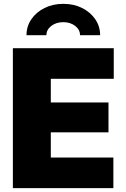

<svg xmlns="http://www.w3.org/2000/svg" viewBox="-20 -978 653 998"><path d="M46.9 0V-727.5H571.3V-568.4H244.1V-445.3H543.9V-290H244.1V-159.2H569.3V0ZM309.1 -958Q363.8 -958 407 -936.3Q450.2 -914.6 475.3 -877.7Q500.5 -840.8 500.5 -794.9H396Q396 -823.7 370.8 -843.3Q345.7 -862.8 309.1 -862.8Q272 -862.8 246.6 -843.3Q221.2 -823.7 221.2 -794.9H117.7Q117.7 -840.8 142.8 -877.7Q168 -914.6 211.2 -936.3Q254.4 -958 309.1 -958Z"/></svg>

Font: Inter Black
Style: Regular
Weight: 900
Designer: Rasmus Andersson
Foundry: rsms
Version: Version 4.000;git-a52131595